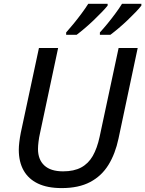

<svg xmlns="http://www.w3.org/2000/svg" viewBox="-20 -962 750 992"><path d="M298.8 9.8Q225.1 9.8 176 -13.7Q127 -37.1 102.1 -81.3Q77.1 -125.5 77.1 -188.5Q77.1 -205.1 79.8 -228Q82.5 -251 87.4 -275.9L181.2 -713.9H280.3L186.5 -272.9Q181.6 -252 179 -229.7Q176.3 -207.5 176.3 -192.4Q176.3 -137.7 209 -107.2Q241.7 -76.7 306.2 -76.7Q361.8 -76.7 399.2 -96.7Q436.5 -116.7 459.2 -156.2Q481.9 -195.8 494.6 -254.9L592.8 -713.9H691.4L592.3 -246.1Q575.7 -167.5 540.3 -110.1Q504.9 -52.7 445.8 -21.5Q386.7 9.8 298.8 9.8ZM496.1 -782.2V-794.4Q514.2 -814 535.2 -839.6Q556.2 -865.2 576.4 -892.6Q596.7 -919.9 610.4 -942.4H710.4V-933.1Q700.2 -919.4 681.2 -899.7Q662.1 -879.9 639.2 -857.9Q616.2 -835.9 592.8 -816.2Q569.3 -796.4 550.3 -782.2ZM321.8 -782.2V-794.4Q339.4 -814 360.4 -839.6Q381.3 -865.2 401.6 -892.6Q421.9 -919.9 436 -942.4H536.1V-933.1Q525.4 -919.4 506.3 -899.7Q487.3 -879.9 464.4 -857.9Q441.4 -835.9 418.2 -816.2Q395 -796.4 376 -782.2Z"/></svg>

Font: Open Sans Medium
Style: Italic
Weight: 500
Italic angle: -12°
Designer: Monotype Design Team
Foundry: Monotype Imaging Inc.
Version: Version 3.000